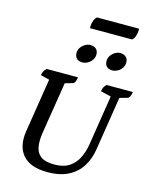

<svg xmlns="http://www.w3.org/2000/svg" viewBox="-150 -1150 1004 1260"><g transform="rotate(15 351.5 -520.5)"><path d="M296 12Q179 12 128 -47.5Q77 -107 93 -211L151 -577L91 -592Q95 -622 117 -641H330Q324 -600 309 -596L256 -581L200 -230Q191 -175 198 -134Q205 -93 235 -70.5Q265 -48 327 -48Q390 -48 428.5 -74Q467 -100 487.5 -142Q508 -184 516 -232L570 -575L499 -592Q502 -609 507 -619.5Q512 -630 524 -641H703Q700 -622 694 -610Q688 -598 681 -596L627 -581L569 -214Q559 -150 527 -98.5Q495 -47 438 -17.5Q381 12 296 12ZM536 -743Q509 -743 496 -756.5Q483 -770 483 -792Q483 -815 495 -831.5Q507 -848 524 -857.5Q541 -867 556 -867Q582 -867 596.5 -853.5Q611 -840 611 -817Q611 -795 599 -778Q587 -761 569.5 -752Q552 -743 536 -743ZM332 -743Q306 -743 292.5 -756.5Q279 -770 279 -793Q279 -815 291 -831.5Q303 -848 320 -857.5Q337 -867 352 -867Q380 -867 394 -853.5Q408 -840 408 -817Q408 -795 396 -778.5Q384 -762 366.5 -752.5Q349 -743 332 -743ZM608 -973H323Q322 -976 322 -983Q322 -1004 329.5 -1024Q337 -1044 349 -1053H634Q634 -1051 634.5 -1049Q635 -1047 635 -1044Q635 -1023 628 -1002.5Q621 -982 608 -973Z"/></g></svg>

Font: Petrona SemiBold
Style: Italic
Weight: 600
Italic angle: -9°
Designer: Ringo R. Seeber
Foundry: Ringo R. Seeber
Version: Version 2.001; ttfautohint (v1.8.3)